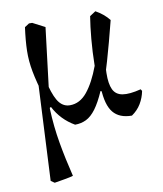

<svg xmlns="http://www.w3.org/2000/svg" viewBox="-80 -528 707 834"><g transform="rotate(-10 273.5 -111.5)"><path d="M225 7Q166 -27 135 -87L105 -72L139 -179Q154 -124 172.5 -102Q191 -80 218 -80Q262 -80 294.5 -120Q327 -160 353 -230Q354 -293 359 -348Q364 -403 371 -446L397 -463Q415 -453 429.5 -441Q444 -429 456 -414Q431 -315 409.5 -241Q388 -167 369 -113L359 -118Q338 -70 317.5 -42.5Q297 -15 274.5 -4Q252 7 225 7ZM94 240 78 229 102 -264 112 -139Q92 -205 83 -252.5Q74 -300 75 -345Q76 -390 84 -448L104 -461H118L172 -433L129 -80Q132 -1 145 73Q158 147 177 224Q164 228 141 232Q118 236 94 240ZM475 11Q420 11 393 -22Q366 -55 363 -129L358 -268L401 -271L398 -190Q397 -143 409 -117.5Q421 -92 451 -87Q481 -82 532 -95L537 -87Q531 -57 516 -32Q501 -7 475 11Z"/></g></svg>

Font: Alegreya
Style: Regular
Weight: 400
Designer: Juan Pablo del Peral
Foundry: Huerta Tipografica
Version: Version 2.009